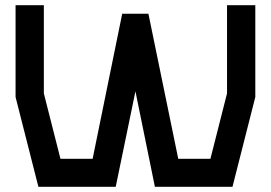

<svg xmlns="http://www.w3.org/2000/svg" viewBox="-20 -720 1044 740"><path d="M876 0H577L502 -368L426 0H128L40 -346V-700H149V-360L213 -108H337L451 -667H552L667 -108H791L855 -360V-700H964V-346Z"/></svg>

Font: Turret Road ExtraBold
Style: Regular
Weight: 800
Designer: Noponies
Foundry: Noponies
Version: Version 1.001; ttfautohint (v1.8)